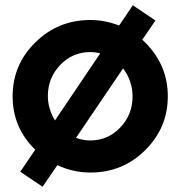

<svg xmlns="http://www.w3.org/2000/svg" viewBox="-20 -643 686 730"><path d="M57 10 114 -74Q28 -157 28 -277Q28 -397 114.5 -482Q201 -567 324 -567Q378 -567 433 -546L485 -623L571 -565L521 -492Q618 -403 618 -277Q618 -157 532 -72Q446 13 324 13Q258 13 198 -15L142 67ZM189 -185 361 -440Q343 -445 323 -445Q256 -445 209 -396Q162 -347 162 -278Q162 -230 189 -185ZM448 -383 269 -119Q296 -109 323 -109Q390 -109 437 -158Q484 -207 484 -276Q484 -335 448 -383Z"/></svg>

Font: Involve
Style: Bold
Weight: 700
Designer: Stefan Peev
Foundry: Context Ltd.
Version: Version 1.001